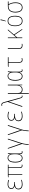

<svg xmlns="http://www.w3.org/2000/svg" viewBox="2962 -3798 1077 7040"><g transform="rotate(-90 3500.0 -278.5)"><path d="M266 10Q169 10 122 -31Q75 -72 75 -138Q75 -191 103.5 -228.5Q132 -266 192 -281V-283Q135 -300 114 -330.5Q93 -361 93 -401Q93 -451 118 -481Q143 -511 183.5 -524.5Q224 -538 270 -538Q319 -538 353.5 -530Q388 -522 424 -508L415 -484Q386 -497 348.5 -505Q311 -513 271 -513Q197 -513 158.5 -484Q120 -455 120 -401Q120 -349 161.5 -321.5Q203 -294 290 -294H344V-269H284Q198 -269 150 -238Q102 -207 102 -138Q102 -86 141.5 -50.5Q181 -15 266 -15Q311 -15 349.5 -23Q388 -31 425 -45V-20Q399 -9 357.5 0.5Q316 10 266 10Z M942 8Q861 8 861 -92V-504H635V0H609V-504H519V-523L584 -528H980V-504H887V-99Q887 -56 900 -36.5Q913 -17 947 -17Q958 -17 966 -18.5Q974 -20 981 -22V3Q976 4 966 6Q956 8 942 8Z M1223 10Q1143 10 1101.5 -59Q1060 -128 1060 -258Q1060 -400 1106.5 -469Q1153 -538 1232 -538Q1282 -538 1315.5 -511.5Q1349 -485 1363 -438H1366Q1367 -461 1372.5 -483.5Q1378 -506 1386 -528H1408Q1401 -499 1396.5 -462Q1392 -425 1392 -358V-123Q1392 -60 1404 -37.5Q1416 -15 1442 -15Q1450 -15 1459.5 -16.5Q1469 -18 1477 -22V3Q1463 10 1439 10Q1400 10 1383.5 -17.5Q1367 -45 1367 -108H1365Q1356 -80 1339 -53Q1322 -26 1294 -8Q1266 10 1223 10ZM1224 -15Q1273 -15 1304.5 -45Q1336 -75 1351 -126.5Q1366 -178 1366 -240V-300Q1366 -408 1331 -460.5Q1296 -513 1233 -513Q1161 -513 1124 -446.5Q1087 -380 1087 -258Q1087 -140 1122 -77.5Q1157 -15 1224 -15Z M1708 236Q1708 194 1713.5 148.5Q1719 103 1726.5 61Q1734 19 1741 -10L1565 -528H1592L1718 -167Q1730 -133 1738.5 -103.5Q1747 -74 1754 -45H1755Q1763 -76 1770 -102.5Q1777 -129 1790 -169L1907 -528H1935L1780 -50Q1755 29 1744.5 102Q1734 175 1733 236Z M2208 236Q2208 194 2213.5 148.5Q2219 103 2226.5 61Q2234 19 2241 -10L2065 -528H2092L2218 -167Q2230 -133 2238.5 -103.5Q2247 -74 2254 -45H2255Q2263 -76 2270 -102.5Q2277 -129 2290 -169L2407 -528H2435L2280 -50Q2255 29 2244.5 102Q2234 175 2233 236Z M2766 10Q2669 10 2622 -31Q2575 -72 2575 -138Q2575 -191 2603.5 -228.5Q2632 -266 2692 -281V-283Q2635 -300 2614 -330.5Q2593 -361 2593 -401Q2593 -451 2618 -481Q2643 -511 2683.5 -524.5Q2724 -538 2770 -538Q2819 -538 2853.5 -530Q2888 -522 2924 -508L2915 -484Q2886 -497 2848.5 -505Q2811 -513 2771 -513Q2697 -513 2658.5 -484Q2620 -455 2620 -401Q2620 -349 2661.5 -321.5Q2703 -294 2790 -294H2844V-269H2784Q2698 -269 2650 -238Q2602 -207 2602 -138Q2602 -86 2641.5 -50.5Q2681 -15 2766 -15Q2811 -15 2849.5 -23Q2888 -31 2925 -45V-20Q2899 -9 2857.5 0.5Q2816 10 2766 10Z M3488 9Q3457 9 3441 -11Q3425 -31 3412 -75L3318 -406Q3311 -432 3306 -452.5Q3301 -473 3296 -490H3293Q3289 -475 3284 -460Q3279 -445 3274 -429L3128 0H3099L3283 -535L3252 -655Q3239 -703 3221.5 -722Q3204 -741 3175 -741Q3164 -741 3155 -738.5Q3146 -736 3138 -733V-758Q3145 -761 3155 -763.5Q3165 -766 3180 -766Q3215 -766 3237.5 -745Q3260 -724 3277 -662L3438 -79Q3448 -42 3460 -29Q3472 -16 3490 -16Q3504 -16 3514 -20V5Q3509 6 3503.5 7.5Q3498 9 3488 9Z M3733 10Q3643 10 3606 -53V240H3580V-528H3606V-177Q3606 -92 3640 -53.5Q3674 -15 3734 -15Q3802 -15 3845.5 -66.5Q3889 -118 3889 -227V-528H3915V0H3895L3892 -112H3890Q3881 -82 3862 -54Q3843 -26 3811.5 -8Q3780 10 3733 10Z M4223 10Q4143 10 4101.5 -59Q4060 -128 4060 -258Q4060 -400 4106.5 -469Q4153 -538 4232 -538Q4282 -538 4315.5 -511.5Q4349 -485 4363 -438H4366Q4367 -461 4372.5 -483.5Q4378 -506 4386 -528H4408Q4401 -499 4396.5 -462Q4392 -425 4392 -358V-123Q4392 -60 4404 -37.5Q4416 -15 4442 -15Q4450 -15 4459.5 -16.5Q4469 -18 4477 -22V3Q4463 10 4439 10Q4400 10 4383.5 -17.5Q4367 -45 4367 -108H4365Q4356 -80 4339 -53Q4322 -26 4294 -8Q4266 10 4223 10ZM4224 -15Q4273 -15 4304.5 -45Q4336 -75 4351 -126.5Q4366 -178 4366 -240V-300Q4366 -408 4331 -460.5Q4296 -513 4233 -513Q4161 -513 4124 -446.5Q4087 -380 4087 -258Q4087 -140 4122 -77.5Q4157 -15 4224 -15Z M4823 10Q4759 10 4737 -31Q4715 -72 4715 -145V-503H4567V-522L4620 -528H4923V-503H4740V-150Q4740 -80 4758 -47.5Q4776 -15 4826 -15Q4842 -15 4859.5 -18Q4877 -21 4890 -26V-2Q4880 2 4861.5 6Q4843 10 4823 10Z M5354 10Q5290 10 5257 -25Q5224 -60 5224 -136V-528H5250V-143Q5250 -73 5276.5 -44Q5303 -15 5356 -15Q5371 -15 5385.5 -17Q5400 -19 5412 -22V3Q5388 10 5354 10Z M5621 0V-528H5647V-373Q5647 -332 5647 -295Q5647 -258 5646 -217H5648Q5661 -234 5672 -248.5Q5683 -263 5695 -277L5911 -528H5942L5752 -307L5958 0H5930L5735 -286L5647 -185V0Z M6251 10Q6155 10 6107.5 -63.5Q6060 -137 6060 -265Q6060 -395 6109.5 -466Q6159 -537 6253 -537Q6321 -537 6362 -502.5Q6403 -468 6421.5 -406.5Q6440 -345 6440 -264Q6440 -136 6394.5 -63Q6349 10 6251 10ZM6251 -15Q6337 -15 6375.5 -81Q6414 -147 6414 -265Q6414 -338 6398.5 -393.5Q6383 -449 6348 -480.5Q6313 -512 6253 -512Q6169 -512 6127.5 -447.5Q6086 -383 6086 -265Q6086 -149 6126 -82Q6166 -15 6251 -15ZM6237 -614Q6245 -636 6253.5 -669Q6262 -702 6269.5 -736.5Q6277 -771 6280 -797H6308V-789Q6301 -746 6285 -694.5Q6269 -643 6255 -606H6237Z M6743 10Q6652 10 6606 -60.5Q6560 -131 6560 -252Q6560 -380 6615.5 -454Q6671 -528 6793 -528H6967V-503H6862Q6896 -447 6914 -387Q6932 -327 6932 -253Q6932 -124 6882.5 -57Q6833 10 6743 10ZM6744 -15Q6824 -15 6864.5 -76.5Q6905 -138 6905 -253Q6905 -328 6887 -387Q6869 -446 6834 -503H6795Q6683 -503 6635 -436Q6587 -369 6587 -252Q6587 -142 6626 -78.5Q6665 -15 6744 -15Z"/></g></svg>

Font: Noto Sans Mono ExtraCondensed Thin
Style: Regular
Weight: 100
Width: 2
Designer: Monotype Design Team
Foundry: Monotype Imaging Inc.
Version: Version 2.014; ttfautohint (v1.8.4.7-5d5b)